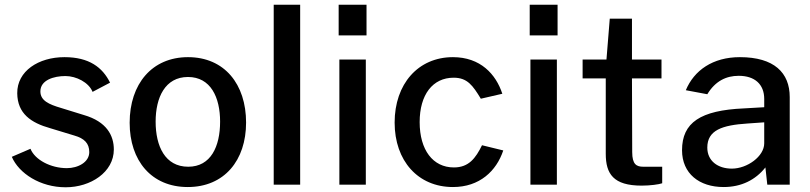

<svg xmlns="http://www.w3.org/2000/svg" viewBox="-20 -782 3429 813"><path d="M258 11C364 11 462 -53 462 -149C462 -208 432 -267 335 -295L238 -325C187 -340 151 -356 151 -395C151 -443 208 -460 257 -460C303 -460 356 -433 372 -393L446 -432C414 -497 357 -540 253 -540C143 -540 52 -481 53 -387C54 -301 111 -262 193 -239L295 -208C337 -196 358 -175 358 -138C358 -95 310 -70 263 -70C195 -70 128 -105 109 -152L30 -118C60 -48 150 11 258 11Z M775 10C930 10 1022 -103 1022 -263C1022 -425 931 -540 776 -540C624 -540 529 -427 529 -262C529 -102 621 10 775 10ZM777 -76C679 -76 639 -163 639 -267C639 -369 679 -456 776 -456C872 -456 912 -370 912 -267C912 -162 873 -76 777 -76Z M1251 0V-762H1139V0Z M1417 -530V0H1529V-530ZM1414 -762V-632H1532V-762Z M1898 -540C1750 -540 1651 -426 1651 -263C1651 -101 1750 10 1898 10C2011 10 2082 -58 2111 -145L2021 -167C1994 -112 1965 -73 1902 -73C1813 -73 1757 -147 1757 -265C1757 -381 1812 -453 1901 -453C1959 -453 1982 -420 2016 -364L2107 -385C2080 -468 2014 -540 1898 -540Z M2226 -530V0H2338V-530ZM2223 -762V-632H2341V-762Z M2781 -530H2656V-703H2562L2548 -530H2447V-450H2545V-131C2545 -46 2577 4 2697 4C2733 4 2770 -1 2784 -6V-76H2704C2675 -76 2657 -86 2657 -138L2656 -450H2781Z M3044 10C3119 10 3179 -20 3221 -73L3229 0H3324V-371C3324 -474 3258 -540 3113 -540C2998 -540 2919 -484 2884 -400L2975 -383C3009 -439 3055 -461 3108 -461C3176 -461 3216 -425 3216 -363V-328L3130 -323C2946 -315 2868 -263 2868 -146C2868 -47 2941 10 3044 10ZM3079 -68C3019 -68 2975 -101 2975 -157C2975 -231 3038 -252 3145 -259L3216 -264V-175C3216 -120 3144 -68 3079 -68Z"/></svg>

Font: Cheyenne Sans Medium
Style: Regular
Weight: 500
Designer: The Public Sans project authors (U.S. Web Design System), Libre Franklin designed by Pablo Impallari and Rodrigo Fuenzal
Foundry: The Cheyenne Sans Project Authors
Version: Version 2.007